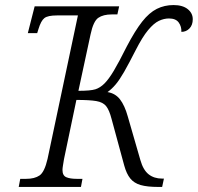

<svg xmlns="http://www.w3.org/2000/svg" viewBox="-20 -739 782 759"><path d="M54 0 60 -32H83Q117 -32 136.5 -45.5Q156 -59 168 -111L288 -678H205Q169 -678 155.5 -667.5Q142 -657 132 -624L127 -608H90L117 -714H451L444 -682H422Q388 -682 368.5 -668.5Q349 -655 338 -603L290 -380Q338 -380 357 -386Q376 -392 393 -409Q410 -426 430 -459.5Q450 -493 481 -555Q514 -618 542 -653.5Q570 -689 600 -704Q630 -719 666 -719Q702 -719 722 -703Q742 -687 742 -663Q742 -640 729 -626.5Q716 -613 697 -613Q698 -634 686.5 -650Q675 -666 648 -666Q628 -666 608 -656.5Q588 -647 565.5 -620Q543 -593 516 -540Q489 -487 471 -455.5Q453 -424 437.5 -405.5Q422 -387 405 -375Q436 -370 454.5 -346Q473 -322 485 -279L535 -106Q546 -67 567.5 -50Q589 -33 621 -33H628L621 0H606Q562 0 536 -7.5Q510 -15 495 -33.5Q480 -52 471 -85L421 -269Q412 -304 399.5 -319.5Q387 -335 360.5 -339.5Q334 -344 282 -344L233 -110Q231 -97 229 -85.5Q227 -74 227 -67Q227 -45 242 -38.5Q257 -32 284 -32H306L300 0Z"/></svg>

Font: Noto Serif SemiCondensed Light
Style: Italic
Weight: 300
Width: 4
Italic angle: -12°
Designer: Monotype Design Team
Foundry: Monotype Imaging Inc.
Version: Version 2.013; ttfautohint (v1.8.4.7-5d5b)